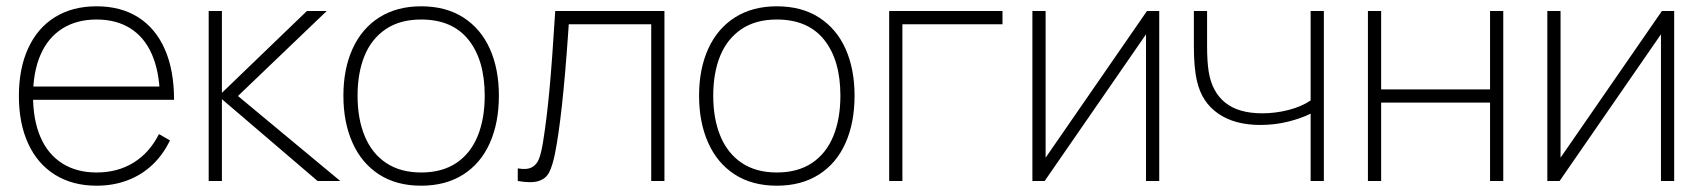

<svg xmlns="http://www.w3.org/2000/svg" viewBox="-20 -575 5409 610"><path d="M287 15Q211 15 155.2 -19.5Q99.5 -54 69.8 -118.2Q40 -182.5 40 -270Q40 -358 69.8 -422.2Q99.5 -486.5 155 -520.8Q210.5 -555 287 -555Q364 -555 419.2 -520Q474.5 -485 503.8 -418.2Q533 -351.5 533 -258H488V-272Q486 -349.5 462.2 -403.2Q438.5 -457 394 -485Q349.5 -513 287 -513Q223.5 -513 178 -484.2Q132.5 -455.5 108.8 -401Q85 -346.5 85 -270Q85 -193.5 108.8 -139Q132.5 -84.5 178 -55.8Q223.5 -27 287 -27Q353.5 -27 404.2 -58.2Q455 -89.5 485 -149L520 -129Q498 -83 463.5 -50.8Q429 -18.5 384.2 -1.8Q339.5 15 287 15ZM67 -258V-300H507V-258Z M643 0V-540H685V-280L955 -540H1018L736 -270L1061 0H989L685 -260V0Z M1318 15Q1239.5 15 1184 -21Q1128.5 -57 1099.8 -121.8Q1071 -186.5 1071 -271Q1071 -356 1100.2 -420.2Q1129.5 -484.5 1185.2 -519.8Q1241 -555 1318 -555Q1397 -555 1452.5 -519.2Q1508 -483.5 1536.5 -419.5Q1565 -355.5 1565 -271Q1565 -185 1536.2 -120.5Q1507.5 -56 1451.8 -20.5Q1396 15 1318 15ZM1318 -27Q1384.5 -27 1429.8 -57.2Q1475 -87.5 1497.5 -142.5Q1520 -197.5 1520 -271Q1520 -384 1468.5 -448.5Q1417 -513 1318 -513Q1251 -513 1205.8 -482.5Q1160.5 -452 1138.2 -397.8Q1116 -343.5 1116 -271Q1116 -197 1139 -142Q1162 -87 1207.2 -57Q1252.5 -27 1318 -27Z M1625 -40Q1654 -35 1669.8 -43.5Q1685.5 -52 1692.5 -70.5Q1699.5 -89 1705 -122Q1717 -196 1725.8 -291Q1734.5 -386 1744 -540H2091V0H2049V-498H1787L1785 -468.5Q1766.5 -202 1743 -86Q1735 -47 1724.5 -27Q1714 -7 1691 0.2Q1668 7.5 1625 0Z M2448 15Q2369.5 15 2314 -21Q2258.5 -57 2229.8 -121.8Q2201 -186.5 2201 -271Q2201 -356 2230.2 -420.2Q2259.5 -484.5 2315.2 -519.8Q2371 -555 2448 -555Q2527 -555 2582.5 -519.2Q2638 -483.5 2666.5 -419.5Q2695 -355.5 2695 -271Q2695 -185 2666.2 -120.5Q2637.5 -56 2581.8 -20.5Q2526 15 2448 15ZM2448 -27Q2514.5 -27 2559.8 -57.2Q2605 -87.5 2627.5 -142.5Q2650 -197.5 2650 -271Q2650 -384 2598.5 -448.5Q2547 -513 2448 -513Q2381 -513 2335.8 -482.5Q2290.5 -452 2268.2 -397.8Q2246 -343.5 2246 -271Q2246 -197 2269 -142Q2292 -87 2337.2 -57Q2382.5 -27 2448 -27Z M2805 0V-540H3165V-498H2847V0Z M3663 -540V0H3621V-466L3299 0H3260V-540H3302V-74L3624 -540Z M4144 -214Q4114.5 -199 4072.2 -188.5Q4030 -178 3984 -178Q3903 -178 3850.8 -213.8Q3798.5 -249.5 3783 -317Q3773 -359 3773 -429V-540H3815V-429Q3815 -379.5 3820 -348Q3830.5 -282.5 3872.8 -248.8Q3915 -215 3990 -215Q4033 -215 4074.5 -225.8Q4116 -236.5 4144 -256V-540H4186V0H4144Z M4326 0V-540H4368V-291H4714V-540H4756V0H4714V-249H4368V0Z M5299 -540V0H5257V-466L4935 0H4896V-540H4938V-74L5260 -540Z"/></svg>

Font: Manrope
Style: Regular
Weight: 400
Designer: Mikhail Sharanda
Foundry: Mikhail Sharanda
Version: Version 4.503